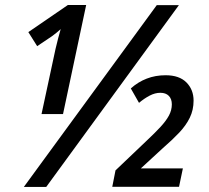

<svg xmlns="http://www.w3.org/2000/svg" viewBox="-20 -734 820 754"><path d="M73.7 0 595.7 -713.9H682.6L161.6 0ZM143.1 -286.1 198.2 -542.5Q203.1 -564 208.5 -584.2Q213.9 -604.5 218.3 -619.6Q210 -612.3 200.9 -604.7Q191.9 -597.2 184.1 -591.8L126 -552.7L91.3 -607.9L246.6 -714.4H318.4L227.5 -286.1ZM420.9 -0.5 433.6 -64.9 557.1 -182.6Q588.4 -211.9 610.1 -235.4Q631.8 -258.8 643.3 -280Q654.8 -301.3 654.8 -324.2Q654.8 -345.7 642.8 -357.7Q630.9 -369.6 609.9 -369.6Q588.9 -369.6 567.9 -358.6Q546.9 -347.7 525.9 -330.1L493.7 -386.7Q522 -412.1 556.2 -425.3Q590.3 -438.5 630.4 -438.5Q684.1 -438.5 712.2 -410.2Q740.2 -381.8 740.2 -338.9Q740.2 -302.2 725.3 -271.7Q710.4 -241.2 683.3 -212.6Q656.2 -184.1 620.1 -152.8L533.2 -72.8H698.2L683.1 -0.5Z"/></svg>

Font: Open Sans SemiCondensed SemiBold
Style: Italic
Weight: 600
Width: 4
Italic angle: -12°
Designer: Monotype Design Team
Foundry: Monotype Imaging Inc.
Version: Version 3.000